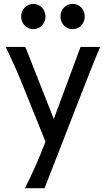

<svg xmlns="http://www.w3.org/2000/svg" viewBox="-20 -743 553 1002"><path d="M212.4 239.3H109.9Q123.5 212.9 137.5 183.6Q151.4 154.3 164.8 124.3Q178.2 94.2 190.4 64.7Q202.6 35.2 212.9 7.8L217.3 -3.9L87.9 -324.7Q74.7 -357.9 55.9 -399.4Q37.1 -440.9 9.8 -498H112.3L260.7 -122.1L400.4 -498H502.9Q478.5 -441.4 462.2 -400.1Q445.8 -358.9 432.6 -325.2ZM90.3 -656.7Q90.3 -670.4 95.2 -682.4Q100.1 -694.3 108.6 -703.4Q117.2 -712.4 128.7 -717.5Q140.1 -722.7 153.8 -722.7Q167.5 -722.7 179.2 -717.5Q190.9 -712.4 199.2 -703.4Q207.5 -694.3 212.4 -682.4Q217.3 -670.4 217.3 -656.7Q217.3 -643.1 212.4 -631.1Q207.5 -619.1 199.2 -610.1Q190.9 -601.1 179.2 -595.9Q167.5 -590.8 153.8 -590.8Q140.1 -590.8 128.7 -595.9Q117.2 -601.1 108.6 -610.1Q100.1 -619.1 95.2 -631.1Q90.3 -643.1 90.3 -656.7ZM295.4 -656.7Q295.4 -670.4 300.3 -682.4Q305.2 -694.3 313.7 -703.4Q322.3 -712.4 333.7 -717.5Q345.2 -722.7 358.9 -722.7Q372.6 -722.7 384.3 -717.5Q396 -712.4 404.3 -703.4Q412.6 -694.3 417.5 -682.4Q422.4 -670.4 422.4 -656.7Q422.4 -643.1 417.5 -631.1Q412.6 -619.1 404.3 -610.1Q396 -601.1 384.3 -595.9Q372.6 -590.8 358.9 -590.8Q345.2 -590.8 333.7 -595.9Q322.3 -601.1 313.7 -610.1Q305.2 -619.1 300.3 -631.1Q295.4 -643.1 295.4 -656.7Z"/></svg>

Font: Andika Compact
Style: Regular
Weight: 400
Designer: Victor Gaultney, Annie Olsen, Julie Remington, Don Collingsworth, Eric Hays, Becca Hirsbrunner
Foundry: SIL International
Version: Version 5.000 ; LnSpcTght